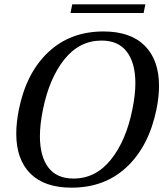

<svg xmlns="http://www.w3.org/2000/svg" viewBox="-20 -855 753 885"><path d="M313 -835H650L642 -795H305ZM55 -239Q55 -290 67 -350Q101 -519 202.5 -614.5Q304 -710 457 -710Q582 -710 647.5 -644Q713 -578 713 -459Q713 -409 701 -350Q666 -181 564.5 -85.5Q463 10 310 10Q185 10 120 -55Q55 -120 55 -239ZM590 -350Q604 -418 604 -472Q604 -564 565 -616Q526 -668 448 -668Q346 -668 276.5 -581Q207 -494 178 -350Q164 -282 164 -227Q164 -135 202.5 -83.5Q241 -32 319 -32Q421 -32 491 -119Q561 -206 590 -350Z"/></svg>

Font: Trirong Medium
Style: Italic
Weight: 500
Italic angle: -12°
Designer: Katatrad Team
Foundry: CadsonDemak
Version: Version 1.001